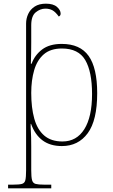

<svg xmlns="http://www.w3.org/2000/svg" viewBox="-20 -785 614 1045"><path d="M24 240V220H51Q84 220 99 216Q114 212 118 195.5Q122 179 122 142V-657Q122 -684 133.5 -709Q145 -734 169 -749.5Q193 -765 230 -765Q270 -765 290 -747.5Q310 -730 310 -711Q310 -704 307 -700.5Q304 -697 300 -695Q282 -720 265.5 -729Q249 -738 227 -738Q199 -738 174.5 -718Q150 -698 150 -648V-555Q150 -526 149.5 -496.5Q149 -467 148 -438H152Q169 -485 209 -515.5Q249 -546 316 -546Q416 -546 462.5 -480.5Q509 -415 509 -278Q509 -130 457.5 -60Q406 10 317 10Q253 10 211.5 -21Q170 -52 149 -111H147Q146 -99 148 -70.5Q150 -42 150 13V142Q150 179 154.5 195.5Q159 212 174 216Q189 220 220 220H259V240ZM320 -15Q397 -15 439 -82Q481 -149 481 -273Q481 -395 444 -458Q407 -521 317 -521Q255 -521 218.5 -489.5Q182 -458 166 -403Q150 -348 150 -279Q150 -199 166.5 -139.5Q183 -80 220.5 -47.5Q258 -15 320 -15Z"/></svg>

Font: Noto Serif Thin
Style: Regular
Weight: 100
Designer: Monotype Design Team
Foundry: Monotype Imaging Inc.
Version: Version 2.015